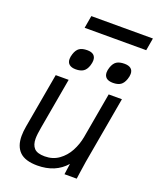

<svg xmlns="http://www.w3.org/2000/svg" viewBox="-173 -1064 959 1172"><g transform="rotate(20 306.5 -478.0)"><path d="M63 -130.5Q63 -159.5 69 -193L132 -550H216L158 -221Q149 -171.5 149 -144.5Q149 -104 168.8 -82.5Q188.5 -61 237.5 -61Q290 -61 329 -89Q368 -117 391.5 -161Q415 -205 424 -255L476 -550H562L485.5 -116Q481 -92 474 -39.5L468.5 0H389L399 -70.5Q331.5 7 214 7Q135.5 7 99.2 -28.2Q63 -63.5 63 -130.5ZM177.5 -671.5Q177.5 -686.5 183.5 -705Q193 -734.5 211.2 -746.8Q229.5 -759 261.5 -759Q289.5 -759 303.2 -747Q317 -735 317 -712.5Q317 -697.5 311 -678.5Q301.5 -649.5 283.2 -637.2Q265 -625 234 -625Q206.5 -625 192 -637Q177.5 -649 177.5 -671.5ZM418 -672.5Q418 -687 424 -705Q434 -735 452.5 -747Q471 -759 503.5 -759Q530.5 -759 545 -747.5Q559.5 -736 559.5 -713Q559.5 -697.5 553 -678.5Q543 -649.5 525 -637.2Q507 -625 475.5 -625Q447 -625 432.5 -637.2Q418 -649.5 418 -672.5ZM213 -963H613L599 -882H199Z"/></g></svg>

Font: JuliaMono
Style: Italic
Weight: 400
Italic angle: -9°
Monospace: yes
Designer: cormullion
Foundry: corm
Version: Version 0.057; ttfautohint (v1.8.4)